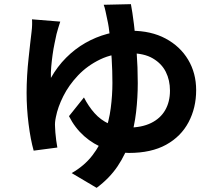

<svg xmlns="http://www.w3.org/2000/svg" viewBox="-20 -827 1040 924"><path d="M270 -723Q265 -707 260 -691.5Q255 -676 252 -663Q248 -644 242.5 -618Q237 -592 233 -563Q229 -534 226.5 -505.5Q224 -477 225 -452Q256 -507 298.5 -549.5Q341 -592 391 -620.5Q441 -649 496.5 -664Q552 -679 611 -679Q707 -679 777 -641.5Q847 -604 885.5 -539.5Q924 -475 924 -393Q924 -308 887.5 -239Q851 -170 779.5 -130.5Q708 -91 601 -91Q543 -91 486.5 -111.5Q430 -132 385 -172Q340 -212 312 -268L384 -358Q406 -315 435 -282.5Q464 -250 503.5 -231.5Q543 -213 597 -213Q662 -213 707 -235Q752 -257 775 -297Q798 -337 798 -391Q798 -441 778 -481Q758 -521 715.5 -546Q673 -571 604 -571Q524 -571 462 -541Q400 -511 355.5 -464Q311 -417 284.5 -364Q258 -311 249 -264Q246 -250 245 -239Q244 -228 245 -215Q245 -207 246.5 -189Q248 -171 250.5 -151.5Q253 -132 256 -117L142 -102Q127 -155 117.5 -230.5Q108 -306 108 -380Q108 -420 110.5 -463Q113 -506 117.5 -546Q122 -586 125.5 -619.5Q129 -653 132 -675Q134 -691 134.5 -707Q135 -723 134 -734ZM610 -807Q617 -771 624.5 -711Q632 -651 637.5 -577.5Q643 -504 643 -427Q643 -358 635 -288Q627 -218 606 -151.5Q585 -85 546 -27Q507 31 445 77L325 6Q386 -29 424.5 -79Q463 -129 484 -187Q505 -245 513 -307Q521 -369 521 -428Q521 -486 517.5 -543.5Q514 -601 509 -650.5Q504 -700 496 -734Q492 -752 488 -772Q484 -792 479 -804Z"/></svg>

Font: Noto Sans SC
Style: Bold
Weight: 700
Designer: Ryoko NISHIZUKA  (kana, bopomofo & ideographs); Paul D. Hunt (Latin, Greek & Cyrillic); Sandoll Communications , Soo-you
Foundry: Adobe
Version: Version 2.004-H2;hotconv 1.0.118;makeotfexe 2.5.65603